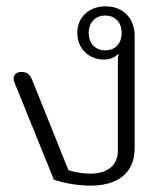

<svg xmlns="http://www.w3.org/2000/svg" viewBox="-20 -575 526 606"><path d="M265 11C350 11 405 -27 405 -108V-462C405 -515 371 -555 313 -555C262 -555 224 -522 224 -471C224 -422 260 -387 308 -387C328 -387 343 -394 354 -406C352 -394 352 -383 352 -371V-100C352 -48 313 -27 265 -27C242 -27 211 -32 196 -38L81 -324C75 -338 66 -348 48 -348C33 -348 23 -340 23 -327C23 -323 24 -319 26 -314L150 -8C184 4 231 11 265 11ZM312 -416C283 -416 260 -436 260 -471C260 -506 283 -526 312 -526C342 -526 364 -506 364 -471C364 -436 342 -416 312 -416Z"/></svg>

Font: Maitree Light
Style: Regular
Weight: 300
Designer: CadsonDemak Team
Foundry: CadsonDemak
Version: Version 1.000;PS 001.000;hotconv 1.0.88;makeotf.lib2.5.64775